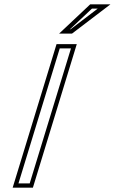

<svg xmlns="http://www.w3.org/2000/svg" viewBox="-20 -872 572 892"><path d="M38.8 0H132.8L336.7 -667H242.7ZM254.7 -716H314.7L493.2 -852H399.2ZM65.8 -20 257.5 -647H309.7L118 -20ZM305.1 -736 407.2 -832H434L307.9 -736Z"/></svg>

Font: Din Kursivschrift
Style: EngGhost
Weight: 400
Version: Version 1.089